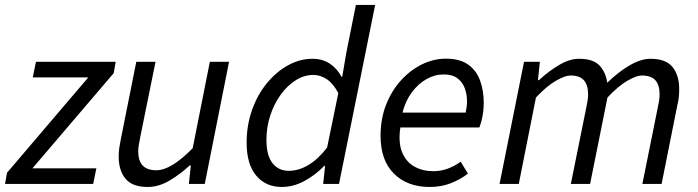

<svg xmlns="http://www.w3.org/2000/svg" viewBox="-30 -732 2776 764"><path d="M-10 0 -2.1 -44.5 321.3 -424H100.4L113.1 -486.1H430.3L422.4 -440.9L99 -62.1H353.4L340.8 0Z M557.6 12Q496.6 12 469.5 -20.8Q442.3 -53.6 442.3 -108.9Q442.3 -126.3 444.3 -141.2Q446.3 -156.2 450.3 -176L512.3 -486H588.8L528 -186.1Q524.6 -167.2 522.3 -154.6Q520 -142 520 -129.5Q520 -92.7 537.7 -73.6Q555.3 -54.5 592.9 -54.5Q620.9 -54.5 656.4 -75.7Q691.9 -96.9 736.7 -142.1L805 -486H881.4L784.8 0H721.6L729.3 -73.9H725.3Q687 -38.5 644.3 -13.3Q601.6 12 557.6 12Z M1091.4 12Q1027.3 12 989.3 -33.5Q951.4 -78.9 951.4 -164.4Q951.4 -234.2 973.1 -294.9Q994.7 -355.6 1032.2 -401.2Q1069.7 -446.7 1116.6 -472.4Q1163.5 -498.1 1213.6 -498.1Q1253.2 -498.1 1282.5 -478.7Q1311.8 -459.2 1328.5 -426.9H1331.8L1348.1 -522.2L1386.2 -712.4H1462.8L1319 0H1256L1263.6 -72.1H1260.3Q1224.8 -35 1180.8 -11.5Q1136.9 12 1091.4 12ZM1119.1 -52.3Q1158.1 -52.3 1196.8 -75.1Q1235.4 -97.9 1271.6 -144.8L1316.2 -361.7Q1295.2 -400.7 1269.9 -417.2Q1244.6 -433.8 1216.7 -433.8Q1180.2 -433.8 1146.6 -412.6Q1113 -391.3 1086.9 -355.2Q1060.8 -319.2 1045.5 -272.8Q1030.2 -226.4 1030.2 -175.6Q1030.2 -113.2 1054.4 -82.7Q1078.5 -52.3 1119.1 -52.3Z M1679.6 12Q1590.8 12 1537.5 -41.1Q1484.3 -94.1 1484.3 -191.4Q1484.3 -260 1506.8 -316.5Q1529.3 -373 1567 -413.8Q1604.6 -454.6 1650.6 -476.6Q1696.5 -498.6 1743.7 -498.6Q1799 -498.6 1832.1 -475.6Q1865.1 -452.5 1880 -412.4Q1894.9 -372.2 1894.9 -322Q1894.9 -302.3 1892.2 -283.2Q1889.5 -264.1 1885.3 -248.9Q1881 -233.6 1877.4 -224.8H1563Q1554.2 -163.8 1570.4 -125.3Q1586.7 -86.8 1619.6 -68.8Q1652.4 -50.8 1693.9 -50.8Q1725.1 -50.8 1753.1 -61.5Q1781 -72.1 1803.1 -88.7L1831.9 -41.2Q1803 -18.4 1764.5 -3.2Q1726 12 1679.6 12ZM1571.5 -283.9H1822.9Q1825.3 -294.7 1826.8 -305.5Q1828.3 -316.3 1828.3 -328.6Q1828.3 -356.5 1819.5 -380.7Q1810.6 -405 1790.3 -420.4Q1770 -435.8 1735 -435.8Q1699.8 -435.8 1666.7 -417Q1633.6 -398.3 1608.4 -364.1Q1583.3 -329.9 1571.5 -283.9Z M1957.8 0 2055.2 -486.1H2118.2L2110.6 -413.2H2114.6Q2153.4 -448.9 2195 -473.5Q2236.6 -498.1 2273.9 -498.1Q2331.7 -498.1 2356.4 -470.5Q2381.1 -443 2386.1 -402.7Q2432.7 -447.6 2476.9 -472.8Q2521.1 -498.1 2558.4 -498.1Q2619.2 -498.1 2645.9 -465.6Q2672.6 -433.1 2672.6 -376.9Q2672.6 -359.7 2671 -344.8Q2669.3 -329.9 2664.6 -310L2602.6 0H2526.1L2586.6 -300.1Q2590.9 -319.8 2592.7 -331.9Q2594.6 -344 2594.6 -356.8Q2594.6 -394.2 2577.6 -412.9Q2560.6 -431.6 2523.5 -431.6Q2502.8 -431.6 2466.7 -410.8Q2430.6 -390.1 2387.2 -344L2318.1 0H2241.5L2302.1 -300.1Q2306.3 -319.8 2308.2 -331.9Q2310.1 -344 2310.1 -356.8Q2310.1 -394.2 2293.1 -412.9Q2276.1 -431.6 2239.7 -431.6Q2218.7 -431.6 2182.4 -410.8Q2146.1 -390.1 2102.6 -344L2034.3 0Z"/></svg>

Font: Source Sans Variable
Style: Italic
Weight: 200
Italic angle: -11°
Designer: Paul D. Hunt
Foundry: Adobe Systems Incorporated
Version: Version 3.006;hotconv 1.0.111;makeotfexe 2.5.65597